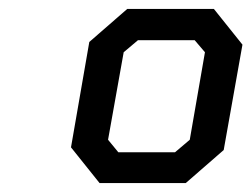

<svg xmlns="http://www.w3.org/2000/svg" viewBox="-20 -757 563 430"><path d="M203 -347 139 -427 180 -663 265 -737H459L523 -657L481 -421L396 -347ZM245 -416H372L405 -444L439 -640L416 -667H289L257 -640L222 -444Z"/></svg>

Font: Tomorrow
Style: Italic
Weight: 400
Italic angle: -10°
Designer: Tony de Marco, Monica Rizzolli
Foundry: Just in Type
Version: Version 2.002